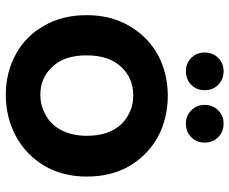

<svg xmlns="http://www.w3.org/2000/svg" viewBox="-86 -714 809 678"><g transform="rotate(90 319.0 -375.5)"><path d="M315 9C315 9 315 9 315 9C369 9 418 -3 462 -27C505 -50 540 -84 566 -127C591 -170 604 -220 604 -277C604 -277 604 -277 604 -277C604 -334 592 -384 567 -427C542 -470 507 -504 464 -528C421 -551 372 -563 319 -563C319 -563 319 -563 319 -563C266 -563 217 -551 174 -528C131 -504 97 -470 72 -427C47 -384 34 -334 34 -277C34 -277 34 -277 34 -277C34 -220 46 -170 71 -127C95 -84 128 -50 171 -27C214 -3 262 9 315 9ZM315 -113C315 -113 315 -113 315 -113C275 -113 242 -127 216 -156C189 -184 176 -224 176 -277C176 -277 176 -277 176 -277C176 -330 190 -370 217 -399C244 -427 277 -441 317 -441C317 -441 317 -441 317 -441C357 -441 391 -427 419 -399C446 -370 460 -330 460 -277C460 -277 460 -277 460 -277C460 -242 453 -212 440 -187C427 -162 409 -144 387 -132C364 -119 340 -113 315 -113ZM232 -627C232 -627 232 -627 232 -627C251 -627 267 -633 280 -646C293 -659 299 -674 299 -693C299 -693 299 -693 299 -693C299 -712 293 -728 280 -741C267 -754 251 -760 232 -760C232 -760 232 -760 232 -760C213 -760 198 -754 185 -741C172 -728 166 -712 166 -693C166 -693 166 -693 166 -693C166 -674 172 -659 185 -646C198 -633 213 -627 232 -627ZM417 -627C417 -627 417 -627 417 -627C436 -627 452 -633 465 -646C478 -659 484 -674 484 -693C484 -693 484 -693 484 -693C484 -712 478 -728 465 -741C452 -754 436 -760 417 -760C417 -760 417 -760 417 -760C398 -760 383 -754 370 -741C357 -728 351 -712 351 -693C351 -693 351 -693 351 -693C351 -674 357 -659 370 -646C383 -633 398 -627 417 -627Z"/></g></svg>

Font: Girnar Poppins
Style: SemiBold
Weight: 500
Designer: Ninad Kale (Devanagari), Jonny Pinhorn (Latin)
Foundry: Indian Type Foundry
Version: ""